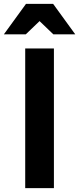

<svg xmlns="http://www.w3.org/2000/svg" viewBox="-80 -970 408 990"><path d="M50 0V-720H198V0ZM-60 -793 54 -950H194L308 -793H195L68 -915H180L53 -793Z"/></svg>

Font: Instrument Sans SemiCondensed
Style: Bold
Weight: 700
Width: 4
Designer: Rodrigo Fuenzalida
Foundry: fragTYPE
Version: Version 1.000;gftools[0.9.28]